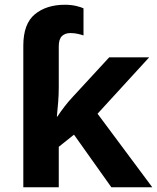

<svg xmlns="http://www.w3.org/2000/svg" viewBox="-20 -787 660 807"><path d="M253 -767Q279 -767 300 -762Q321 -757 331 -752V-638Q323 -641 308 -644.5Q293 -648 276 -648Q253 -648 240 -635Q227 -622 227 -592V-420Q227 -389 224.5 -358Q222 -327 219 -297H221Q235 -318 251.5 -339.5Q268 -361 286 -380L439 -546H607L390 -309L620 0H448L291 -221L227 -170V0H78V-595Q78 -687 126.5 -727Q175 -767 253 -767Z"/></svg>

Font: Noto IKEA Simplified Chinese
Style: Bold
Weight: 700
Designer: Monotype Design Team
Foundry: Monotype Imaging Inc.
Version: Version 1.100